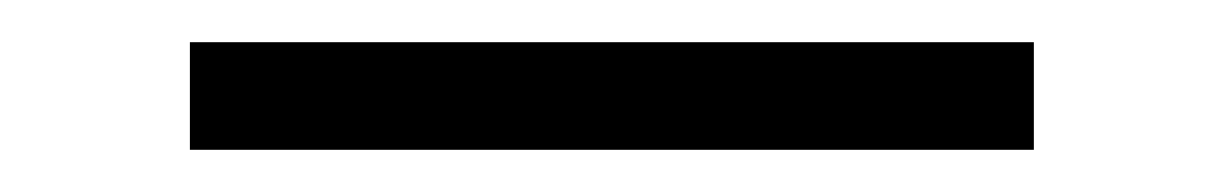

<svg xmlns="http://www.w3.org/2000/svg" viewBox="-20 -740 580 91"><path d="M70 -669V-720H470V-669Z"/></svg>

Font: Georama ExtraExtended Light
Style: Regular
Weight: 300
Width: 8
Designer: Jean-Baptiste Levee
Foundry: Production Type
Version: Version 1.000